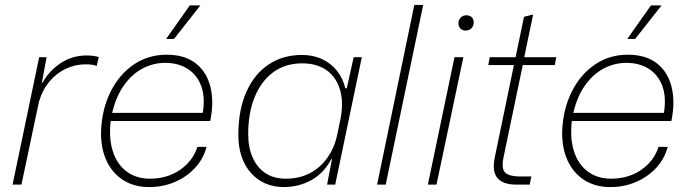

<svg xmlns="http://www.w3.org/2000/svg" viewBox="-20 -749 2802 779"><path d="M31 0 139 -517H169L150 -414H153Q181 -464 228 -494Q275 -524 332 -524Q348 -524 361 -522Q374 -520 381 -517L372 -481Q365 -485 352.5 -486.5Q340 -488 327 -488Q285 -488 247 -470Q209 -452 180.5 -418Q152 -384 138 -336L67 0Z M585 10Q524 10 479.5 -18.5Q435 -47 411.5 -98.5Q388 -150 390 -219Q394 -308 429 -377.5Q464 -447 522.5 -487Q581 -527 656 -527Q729 -527 773.5 -492.5Q818 -458 833.5 -397.5Q849 -337 833 -258H429Q421 -187 438 -134.5Q455 -82 494 -53Q533 -24 588 -24Q658 -24 710 -59.5Q762 -95 781 -153H818Q805 -104 771 -67.5Q737 -31 689 -10.5Q641 10 585 10ZM432 -277 419 -291H817L800 -276Q814 -345 798.5 -393.5Q783 -442 744 -468Q705 -494 650 -494Q601 -494 556.5 -470Q512 -446 479.5 -398Q447 -350 432 -277ZM654 -591 750 -727H793L686 -591Z M1132 10Q1090 10 1056 -5Q1022 -20 997.5 -48Q973 -76 960 -114.5Q947 -153 947 -201Q947 -303 979.5 -376Q1012 -449 1070 -487.5Q1128 -526 1205 -526Q1251 -526 1287 -509Q1323 -492 1347 -462Q1371 -432 1381 -391H1387L1415 -517H1448L1340 0H1307L1327 -103H1324Q1293 -45 1242 -17.5Q1191 10 1132 10ZM1139 -24Q1194 -24 1236.5 -46Q1279 -68 1308 -108.5Q1337 -149 1348 -202L1360 -259Q1375 -329 1360.5 -381.5Q1346 -434 1306.5 -463Q1267 -492 1206 -492Q1137 -492 1088 -455.5Q1039 -419 1013 -354.5Q987 -290 987 -205Q987 -151 1005 -110Q1023 -69 1057 -46.5Q1091 -24 1139 -24Z M1510 0 1661 -729H1697L1545 0Z M1716 0 1824 -517H1860L1751 0ZM1869 -625Q1857 -625 1848.5 -633Q1840 -641 1840 -654Q1840 -668 1849 -677.5Q1858 -687 1873 -687Q1885 -687 1893.5 -679.5Q1902 -672 1902 -658Q1902 -644 1893 -634.5Q1884 -625 1869 -625Z M2074 0Q2021 0 1998.5 -26.5Q1976 -53 1987 -108L2065 -485H1961L1967 -517H2072L2106 -681L2143 -690L2107 -517H2237L2231 -485H2101L2023 -111Q2013 -62 2031 -47.5Q2049 -33 2089 -33H2136L2129 0Z M2456 10Q2395 10 2350.5 -18.5Q2306 -47 2282.5 -98.5Q2259 -150 2261 -219Q2265 -308 2300 -377.5Q2335 -447 2393.5 -487Q2452 -527 2527 -527Q2600 -527 2644.5 -492.5Q2689 -458 2704.5 -397.5Q2720 -337 2704 -258H2300Q2292 -187 2309 -134.5Q2326 -82 2365 -53Q2404 -24 2459 -24Q2529 -24 2581 -59.5Q2633 -95 2652 -153H2689Q2676 -104 2642 -67.5Q2608 -31 2560 -10.5Q2512 10 2456 10ZM2303 -277 2290 -291H2688L2671 -276Q2685 -345 2669.5 -393.5Q2654 -442 2615 -468Q2576 -494 2521 -494Q2472 -494 2427.5 -470Q2383 -446 2350.5 -398Q2318 -350 2303 -277ZM2525 -591 2621 -727H2664L2557 -591Z"/></svg>

Font: Mona Sans
Style: Italic
Weight: 200
Italic angle: -11.6951°
Designer: Deni Anggara
Foundry: GitHub
Version: Version 2.000